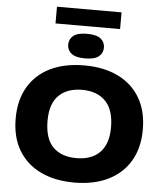

<svg xmlns="http://www.w3.org/2000/svg" viewBox="-69 -1172 1056 1241"><g transform="rotate(5 459.0 -551.0)"><path d="M459 10Q332.5 10 239.8 -35Q147 -80 96.8 -165Q46.5 -250 46.5 -370Q46.5 -490 96.8 -575Q147 -660 239.5 -705Q332 -750 459 -750Q586.5 -750 679 -704.8Q771.5 -659.5 821.5 -574.5Q871.5 -489.5 871.5 -370Q871.5 -250.5 821.2 -165.5Q771 -80.5 678.5 -35.2Q586 10 459 10ZM459 -148.5Q557.5 -148.5 611.5 -203.2Q665.5 -258 665.5 -366.5Q665.5 -480 610.5 -535.8Q555.5 -591.5 459 -591.5Q362.5 -591.5 307.8 -537.8Q253 -484 253 -373.5Q253 -258 307 -203.2Q361 -148.5 459 -148.5ZM459 -795.5Q397 -795.5 370 -817.8Q343 -840 343 -875Q343 -910.5 370 -932.8Q397 -955 459 -955Q521 -955 548 -932.8Q575 -910.5 575 -875Q575 -840 548 -817.8Q521 -795.5 459 -795.5ZM249.5 -1004V-1112.5H668.5V-1004Z"/></g></svg>

Font: Encode Sans Expanded ExtraBold
Style: Regular
Weight: 800
Width: 7
Designer: Multiple Designers
Foundry: Impallari Type
Version: Version 3.000; ttfautohint (v1.8.3) -l 8 -r 50 -G 200 -x 14 